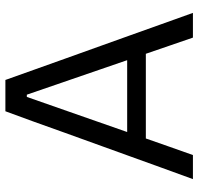

<svg xmlns="http://www.w3.org/2000/svg" viewBox="-32 -722 753 730"><g transform="rotate(-90 345.0 -356.5)"><path d="M29.5 0Q50.5 -57.5 73.5 -121Q96 -184.5 117 -241.5L205.5 -486.5Q229 -552.5 248.2 -605.8Q267.5 -659 287.5 -713H406.5Q426 -657.5 445 -605Q464 -552 487.5 -486L575.5 -240.5Q596.5 -181.5 618.8 -119.2Q641 -57 661.5 0H567.5Q552.5 -43.5 536.8 -89.2Q521 -135 506 -179H184Q168 -134.5 152.5 -89Q136.5 -43.5 121 0ZM211 -257Q210 -253.5 208.5 -250H481.5L480.5 -253.5L350.5 -631.5H342Z"/></g></svg>

Font: Heraclito
Style: Regular
Weight: 400
Designer: Kostas Bartsokas (font) & Cristiano Sobral (main changes)
Foundry: Kostas Bartsokas (font) & Cristiano Sobral (main changes)
Version: Version 1.00;July 8, 2020;FontCreator 13.0.0.2655 64-bit